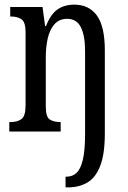

<svg xmlns="http://www.w3.org/2000/svg" viewBox="-20 -566 549 826"><path d="M262 240V194H267Q292 194 309.5 177.5Q327 161 336.5 121Q346 81 346 10V-347Q346 -412 328 -448.5Q310 -485 269 -485Q235 -485 214.5 -462Q194 -439 185.5 -401.5Q177 -364 177 -321V-108Q177 -63 194 -52Q211 -41 239 -41H241V0H20V-41H27Q54 -41 72 -53.5Q90 -66 90 -113V-427Q90 -471 72.5 -483Q55 -495 27 -495H24V-536H163L174 -454H178Q198 -505 227.5 -525.5Q257 -546 300 -546Q363 -546 397 -499Q431 -452 431 -349V8Q431 97 411 148Q391 199 355.5 219.5Q320 240 274 240Z"/></svg>

Font: Noto Serif Thai ExtraCondensed
Style: Regular
Weight: 400
Width: 2
Designer: Monotype Design Team
Foundry: Monotype Imaging Inc.
Version: Version 2.002; ttfautohint (v1.8.4.7-5d5b)